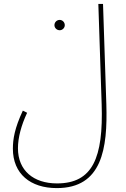

<svg xmlns="http://www.w3.org/2000/svg" viewBox="-20 -734 647 984"><path d="M46 28C46 157 136 230 271 230C503 230 532 28 525 -200L508 -714H484L501 -200C510 75 455 206 272 206C152 206 72 140 72 26C72 -29 89 -92 119 -156L97 -167C55 -77 46 -21 46 28ZM286 -579C300 -579 312 -591 312 -605C312 -620 300 -632 286 -632C271 -632 259 -620 259 -605C259 -591 271 -579 286 -579Z"/></svg>

Font: Noto Sans Arabic UI SmCn Th
Style: Regular
Weight: 100
Width: 4
Designer: Monotype Design Team, Nadine Chahine and Nizar Qandah
Foundry: Monotype Imaging Inc.
Version: Version 2.010